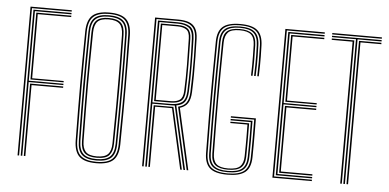

<svg xmlns="http://www.w3.org/2000/svg" viewBox="-49 -795 1812 895"><g transform="rotate(5 857.0 -347.5)"><path d="M60 0V-696H253V-689.5H67.2V0ZM89.2 0V-338.5H244.2V-332H96.5V0ZM74.8 0V-683.2H253V-676.8H82V-351.2H244.2V-345H82V0ZM89.2 -357.8V-670.5H253V-664H96.5V-364H244.2V-357.8Z M428.2 4.5Q373.2 4.5 349 -18.1Q324.8 -40.8 324 -92.8Q323 -169.5 322.5 -232.2Q322 -295 322 -352.6Q322 -410.2 322.5 -470.5Q323 -530.8 324 -602.5Q324.8 -655 349 -677.8Q373.2 -700.5 428.2 -700.5Q483.5 -700.5 507.8 -677.8Q532 -655 532.8 -602.2Q533.5 -544.5 534 -485.5Q534.5 -426.5 534.6 -364Q534.8 -301.5 534.2 -234.2Q533.8 -167 532.8 -92.8Q532 -40.8 507.8 -18.1Q483.5 4.5 428.2 4.5ZM428.2 -2Q481 -2 502.9 -23.6Q524.8 -45.2 525.2 -92.8Q526.5 -177 527 -241Q527.5 -305 527.5 -360.5Q527.5 -416 526.9 -473.6Q526.2 -531.2 525.2 -602.5Q524.8 -649.8 503.1 -671.9Q481.5 -694 428.2 -694Q378.2 -694 355.1 -673.2Q332 -652.5 331.2 -602.2Q330.5 -544.8 330 -485.8Q329.5 -426.8 329.5 -364.5Q329.5 -302.2 329.9 -234.8Q330.2 -167.2 331.2 -92.8Q332 -42.2 355.6 -22.1Q379.2 -2 428.2 -2ZM428.2 -8.2Q380.8 -8.2 360 -27.9Q339.2 -47.5 338.8 -92.8Q337.8 -174.2 337.1 -237.9Q336.5 -301.5 336.5 -357.9Q336.5 -414.2 337.1 -472.9Q337.8 -531.5 338.8 -602.5Q339.2 -648 360 -667.9Q380.8 -687.8 428.2 -687.8Q475 -687.8 496.2 -668.2Q517.5 -648.8 518 -602.5Q519 -531.5 519.5 -470.8Q520 -410 520 -351.8Q520 -293.5 519.5 -230.8Q519 -168 518 -92.8Q517.5 -46.5 496.2 -27.4Q475 -8.2 428.2 -8.2ZM428.2 -14.8Q471.5 -14.8 490.9 -32.9Q510.2 -51 510.8 -92.8Q511.8 -160.5 512.2 -225.1Q512.8 -289.8 512.8 -352.6Q512.8 -415.5 512.2 -477.6Q511.8 -539.8 510.8 -602.2Q510.2 -647 489.6 -664.1Q469 -681.2 428.2 -681.2Q385 -681.2 365.8 -663Q346.5 -644.8 346 -602.5Q344.8 -511.5 344.2 -432.6Q343.8 -353.8 344.2 -272.4Q344.8 -191 346 -92.8Q346.5 -51 365.8 -32.9Q385 -14.8 428.2 -14.8ZM428.2 -21Q388.8 -21 371.4 -37.6Q354 -54.2 353.5 -91.5Q352.5 -167.2 351.9 -230.5Q351.2 -293.8 351.2 -352.2Q351.2 -410.8 351.8 -471.2Q352.2 -531.8 353.2 -602.2Q353.8 -641.2 371.4 -658.1Q389 -675 428.2 -675Q468.2 -675 485.5 -658.1Q502.8 -641.2 503.2 -602.2Q504.5 -524.8 505 -464.9Q505.5 -405 505.5 -350.2Q505.5 -295.5 505 -234.4Q504.5 -173.2 503.2 -92.8Q502.8 -58 487.1 -39.5Q471.5 -21 428.2 -21ZM428.2 -27.5Q465.5 -27.5 480.5 -43.5Q495.5 -59.5 496 -93.8Q497.5 -191.8 497.9 -272.8Q498.2 -353.8 497.9 -432.4Q497.5 -511 496 -601.5Q495.5 -637.5 479.8 -653Q464 -668.5 428.2 -668.5Q392 -668.5 376.6 -652.9Q361.2 -637.2 360.8 -601.5Q359.8 -525.2 359.1 -466.8Q358.5 -408.2 358.5 -354.1Q358.5 -300 359.1 -238.1Q359.8 -176.2 360.8 -93.5Q361.2 -60.2 375.8 -43.9Q390.2 -27.5 428.2 -27.5Z M642.8 0V-696H750.2Q780.2 -696 800.8 -688.8Q821.2 -681.5 832.2 -663.6Q843.2 -645.8 844.2 -613.5Q845.5 -571.8 846.1 -529.5Q846.8 -487.2 846.5 -445.8Q846.2 -404.2 844.5 -364.5Q843.2 -331.5 831.6 -313Q820 -294.5 794.5 -286.8L859 0H851.5L785.8 -291.2Q812.5 -297.5 824.1 -314.8Q835.8 -332 837 -364.2Q838.8 -405 839.2 -445.2Q839.8 -485.5 839.2 -527.4Q838.8 -569.2 837 -614.5Q836 -642.5 826.1 -658.9Q816.2 -675.2 797.4 -682.4Q778.5 -689.5 750.2 -689.5H650V0ZM672 0V-288.2H749Q753.2 -288.2 757.1 -288.4Q761 -288.5 764 -288.8L828.8 0H821.2L758.2 -282Q756 -282 753.6 -282Q751.2 -282 749 -282H679.2V0ZM657.5 0V-683.2H750.2Q786.2 -683.2 807.4 -669.4Q828.5 -655.5 829.8 -613.2Q831.8 -546.2 832.1 -483.6Q832.5 -421 829.8 -365Q828.2 -332.5 815.9 -316.6Q803.5 -300.8 777 -296.5L843.8 0H836.2L769.8 -295.5Q765 -295.2 760.1 -295Q755.2 -294.8 749.5 -294.8H664.8V0ZM664.8 -301H749.5Q783 -301 801.9 -314.2Q820.8 -327.5 822.5 -365.2Q825.2 -424.5 825.1 -485.6Q825 -546.8 822.2 -613.2Q820.8 -650.5 802.2 -663.6Q783.8 -676.8 750.2 -676.8H664.8ZM672 -307.5V-670.5H750.2Q784.2 -670.5 799.4 -657.2Q814.5 -644 815 -612.5Q816.2 -555.8 816.9 -490.8Q817.5 -425.8 815.2 -366Q814 -330.5 796.4 -319Q778.8 -307.5 749.5 -307.5ZM679.2 -314H749.5Q776.8 -314 791.6 -324.8Q806.5 -335.5 807.8 -366Q810.5 -427.2 810 -488.2Q809.5 -549.2 807.8 -612.5Q807 -643.5 791.8 -653.8Q776.5 -664 750.2 -664H679.2Z M1042.2 4.5Q984.2 4.5 959.8 -17.1Q935.2 -38.8 934.5 -86.8Q933.2 -175.5 932.8 -259.8Q932.2 -344 932.8 -430Q933.2 -516 934.5 -609Q935.2 -658 960 -679.2Q984.8 -700.5 1041.5 -700.5Q1099 -700.5 1122.9 -678.6Q1146.8 -656.8 1148.2 -609.2Q1149.2 -581.5 1149.5 -559.2Q1149.8 -537 1149.5 -515Q1149.2 -493 1148.2 -465H1141Q1142.2 -497.8 1142.2 -532.8Q1142.2 -567.8 1141 -609.2Q1139.5 -655.5 1116.1 -675Q1092.8 -694.5 1041.5 -694.5Q989 -694.5 965.8 -674.8Q942.5 -655 941.8 -609Q940.8 -546 940.4 -480.6Q940 -415.2 940 -349Q940 -282.8 940.4 -216.9Q940.8 -151 941.8 -86.8Q942.5 -39.5 966.8 -20.5Q991 -1.5 1042.2 -1.5Q1096.8 -1.5 1120.1 -21.4Q1143.5 -41.2 1144.2 -85.8Q1144.8 -112.8 1144.9 -136.1Q1145 -159.5 1145 -188.6Q1145 -217.8 1144.5 -262H1035V-268.5H1151.8Q1152.2 -227.5 1152.4 -197.6Q1152.5 -167.8 1152.4 -141.9Q1152.2 -116 1151.8 -86.8Q1151 -36.8 1124.8 -16.1Q1098.5 4.5 1042.2 4.5ZM1042.2 -7.2Q993 -7.2 971.4 -25.8Q949.8 -44.2 949.2 -86.8Q948.2 -164.8 947.6 -229.1Q947 -293.5 947 -352.9Q947 -412.2 947.6 -474.2Q948.2 -536.2 949.2 -609.2Q949.8 -651.8 971.2 -670.2Q992.8 -688.8 1041.5 -688.8Q1089.8 -688.8 1111 -670.2Q1132.2 -651.8 1133.5 -609.2Q1134.5 -579.2 1134.9 -558.1Q1135.2 -537 1134.9 -516Q1134.5 -495 1133.5 -465H1126.2Q1127.2 -493.2 1127.5 -516.2Q1127.8 -539.2 1127.5 -561.4Q1127.2 -583.5 1126.2 -608.5Q1125 -648.2 1105.2 -665.5Q1085.5 -682.8 1041.5 -682.8Q996.8 -682.8 976.9 -665.6Q957 -648.5 956.5 -609Q955.5 -540.8 955 -476.4Q954.5 -412 954.5 -348.8Q954.5 -285.5 955 -220.8Q955.5 -156 956.5 -86.8Q957 -47.5 977 -30.4Q997 -13.2 1042.2 -13.2Q1088.5 -13.2 1108.8 -30.4Q1129 -47.5 1129.8 -86.8Q1130.2 -114.8 1130.4 -140.1Q1130.5 -165.5 1130.4 -192Q1130.2 -218.5 1129.8 -249.2H1035V-255.8H1137Q1137.8 -197 1137.8 -161.5Q1137.8 -126 1137 -86.8Q1136.2 -44.2 1114.4 -25.8Q1092.5 -7.2 1042.2 -7.2ZM1042.2 -19Q1003 -19 983.6 -34Q964.2 -49 963.8 -87Q962.8 -164.8 962.2 -251.6Q961.8 -338.5 962.1 -429.2Q962.5 -520 963.8 -609Q964.2 -645.5 982.5 -661.2Q1000.8 -677 1041.5 -677Q1079 -677 1098.4 -662.1Q1117.8 -647.2 1119 -608.2Q1120.2 -572.8 1120.4 -540.2Q1120.5 -507.8 1119 -465H1111.8Q1112.8 -494.2 1112.9 -515.9Q1113 -537.5 1112.8 -558.8Q1112.5 -580 1111.8 -608.2Q1110.8 -642 1094.6 -656.6Q1078.5 -671.2 1041.5 -671.2Q1001 -671.2 986.4 -655.1Q971.8 -639 971.2 -608.2Q970 -528 969.5 -462Q969 -396 969 -336.4Q969 -276.8 969.6 -216.6Q970.2 -156.5 971.2 -87.8Q971.8 -54.8 987.8 -39.8Q1003.8 -24.8 1042.2 -24.8Q1082.8 -24.8 1098.6 -40.2Q1114.5 -55.8 1115 -87.5Q1115.5 -111.8 1115.6 -132.5Q1115.8 -153.2 1115.8 -177.5Q1115.8 -201.8 1115.2 -236.5H1035V-242.8H1122.5Q1123 -195.2 1123 -158.4Q1123 -121.5 1122.5 -87Q1121.8 -50.5 1103.1 -34.8Q1084.5 -19 1042.2 -19Z M1252.5 0V-696H1437V-689.5H1259.8V-6.5H1437V0ZM1281.8 -25.5V-338.5H1428.2V-332H1289V-32H1437V-25.5ZM1267.2 -12.8V-683.2H1437V-676.8H1274.5V-351.2H1428.2V-345H1274.5V-19.2H1437V-12.8ZM1281.8 -357.8V-670.5H1437V-664H1289V-364H1428.2V-357.8Z M1584.5 0V-676.8H1472V-683.2H1704.2V-676.8H1591.8V0ZM1569.8 0V-664H1472V-670.5H1577.2V0ZM1599.2 0V-670.5H1704.2V-664H1606.5V0ZM1472 -689.5V-696H1704.2V-689.5Z"/></g></svg>

Font: Big Shoulders Inline Text SC Thin
Style: Regular
Weight: 100
Designer: Patric King
Foundry: XO Type Co
Version: Version 2.002